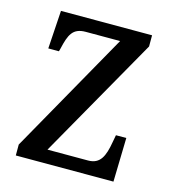

<svg xmlns="http://www.w3.org/2000/svg" viewBox="-86 -608 612 680"><g transform="rotate(15 219.5 -268.0)"><path d="M33 0H391L395 -161H357L352 -134C343 -81 329 -49 285 -49H136L389 -495V-536H55L46 -396H85L88 -407C100 -459 111 -487 159 -487H285L33 -40Z"/></g></svg>

Font: Noto Serif Devanagari Condensed
Style: Regular
Weight: 400
Width: 3
Designer: Universal Thirst, Indian Type Foundry and the Monotype Design Team
Foundry: Monotype Imaging Inc.
Version: Version 2.004